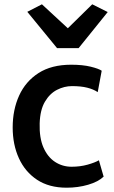

<svg xmlns="http://www.w3.org/2000/svg" viewBox="-20 -865 531 893"><path d="M39 -272Q39 -354.5 69 -420.5Q99 -486.5 159.2 -525.2Q219.5 -564 311 -564Q364.5 -564 402 -554.8Q439.5 -545.5 453 -536L434.5 -436.5Q414.5 -450 385.5 -457.2Q356.5 -464.5 315 -464.5Q279 -464.5 245.2 -447.2Q211.5 -430 189 -392Q166.5 -354 164.5 -291Q162.5 -224 182 -179.2Q201.5 -134.5 236 -112Q270.5 -89.5 313 -89.5Q353 -89.5 387.5 -99.2Q422 -109 440 -119.5L462 -43.5Q437 -19.5 390 -5.8Q343 8 290 8Q208 8 152.2 -29Q96.5 -66 67.8 -129.2Q39 -192.5 39 -272ZM107 -810 175 -845 295.5 -733.5 409 -845 481 -809 345.5 -641H245.5Z"/></svg>

Font: Merriweather Sans Medium
Style: Regular
Weight: 500
Designer: Eben Sorkin
Foundry: Eben Sorkin
Version: Version 2.001